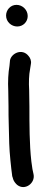

<svg xmlns="http://www.w3.org/2000/svg" viewBox="-20 -729 164 790"><path d="M51 -620C75 -620 94 -639 94 -663C94 -688 73 -709 48 -709C22 -709 5 -687 5 -665C5 -639 27 -620 51 -620ZM15 -291C15 -268 15 -243 16 -217L18 -138C19 -100 26 -35 30 -7V-5C32 0 32 1 34 8C37 18 46 28 51 32C83 57 126 24 118 -12C114 -28 113 -35 109 -65C101 -135 101 -216 101 -291C101 -315 100 -337 100 -357V-358C98 -390 99 -421 104 -446L107 -465C110 -479 104 -491 98 -498C72 -532 26 -510 21 -480V-479L19 -458C14 -429 12 -394 14 -356C14 -336 15 -314 15 -291Z"/></svg>

Font: Stray Cat
Style: Blk
Weight: 900
Version: Version 1.0